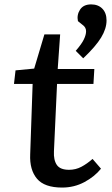

<svg xmlns="http://www.w3.org/2000/svg" viewBox="-20 -831 504 865"><path d="M50 -514 134 -522 180 -676H251L240 -520H405L401 -453H237L223 -149Q221 -110 236 -88Q251 -66 291 -66Q321 -66 346.5 -79.5Q372 -93 397 -115L435 -71Q406 -35 360 -10.5Q314 14 260 14Q180 14 146.5 -26Q113 -66 116 -135L127 -453H43ZM354.9 -568.3 321.2 -602Q348 -632.7 357.9 -653.6Q367.8 -674.4 367.8 -690.2Q367.8 -708.1 351.9 -719L331.1 -735.8Q325.2 -763.6 340.5 -787.4Q355.9 -811.2 390.6 -811.2Q422.3 -811.2 441.2 -791.8Q460 -772.5 460 -738.8Q460 -702.1 435.7 -662Q411.4 -621.8 354.9 -568.3Z"/></svg>

Font: Literata 7pt Medium
Style: Italic
Weight: 500
Italic angle: -2°
Designer: Latin by Veronika Burian and Jose Scaglione. Greek by Irene Vlachou. Cyrillic by Vera Evstafieva
Foundry: TypeTogether
Version: Version 3.002